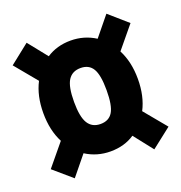

<svg xmlns="http://www.w3.org/2000/svg" viewBox="-105 -697 669 710"><g transform="rotate(-20 230.0 -342.0)"><path d="M384 -76 325 -151Q285 -124 230 -124Q177 -124 133 -152L71 -76L-1 -138L70 -224Q44 -274 44 -342Q44 -410 70 -460L-2 -547L75 -608L135 -533Q176 -560 230 -560Q283 -560 327 -532L389 -608L461 -545L390 -459Q416 -409 416 -342Q416 -274 390 -224L462 -137ZM293 -342Q293 -402 278 -427Q263 -452 230 -452Q197 -452 181 -427Q165 -402 165 -342Q165 -283 181 -257.5Q197 -232 230 -232Q263 -232 278 -257Q293 -282 293 -342Z"/></g></svg>

Font: Fira Sans Compressed ExtraBold
Style: Regular
Weight: 800
Width: 1
Designer: bBox Type GmbH & Carrois Corporate GbR & Edenspiekermann AG
Foundry: bBox Type GmbH & Carrois Corporate GbR & Edenspiekermann AG
Version: Version 4.301